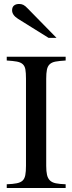

<svg xmlns="http://www.w3.org/2000/svg" viewBox="-20 -948 362 968"><path d="M225 -757 71 -853Q41 -872 41 -896Q41 -912 50.5 -920Q60 -928 77 -928Q88 -928 97.5 -923.5Q107 -919 120 -905L265 -757ZM14 0V-19Q45 -20 64.5 -24Q84 -28 94 -37.5Q104 -47 107.5 -65Q111 -83 111 -112V-551Q111 -581 108 -598Q105 -615 94.5 -624.5Q84 -634 65 -637.5Q46 -641 14 -643V-662H311V-643Q279 -641 260 -637.5Q241 -634 230.5 -624Q220 -614 216.5 -596.5Q213 -579 213 -551V-112Q213 -84 217 -66.5Q221 -49 231.5 -38.5Q242 -28 261 -24Q280 -20 311 -19V0Z"/></svg>

Font: STIXGeneralUnicodeRegular
Style: Regular
Weight: 400
Designer: MicroPress Inc., with final additions and corrections provided by Coen Hoffman, Elsevier (retired)
Version: Version 1.1.0